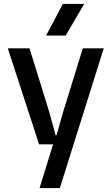

<svg xmlns="http://www.w3.org/2000/svg" viewBox="-20 -742 557 962"><path d="M178.2 200.2 246.1 -19H175.8L19 -500H127.9L226.1 -183.1L258.8 -64H263.2L296.9 -183.1L395 -500H500L279.8 200.2ZM210.9 -564 294.9 -722.2H401.9L309.1 -564Z"/></svg>

Font: TASA Orbiter Deck Medium
Style: Regular
Weight: 500
Designer: Weizhong Zhang
Version: Version 1.000;Glyphs 3.1.2 (3151)